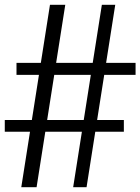

<svg xmlns="http://www.w3.org/2000/svg" viewBox="-20 -783 587 803"><path d="M0 -232V-281H498V-232ZM49 -470V-520H547V-470ZM69 0 189 -763H253L133 0ZM286 0 406 -763H462L342 0Z"/></svg>

Font: Libre Bodoni
Style: Bold
Weight: 700
Designer: Pablo Impallari, Rodrigo Fuenzalida
Foundry: Impallari Type
Version: Version 2.005;gftools[0.9.23]